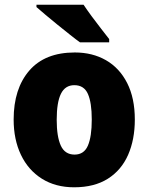

<svg xmlns="http://www.w3.org/2000/svg" viewBox="-20 -786 633 816"><path d="M553 -278Q553 -193 524.5 -128Q496 -63 438.5 -26.5Q381 10 295 10Q216 10 158 -26.5Q100 -63 69 -128Q38 -193 38 -278Q38 -409 104.5 -486Q171 -563 298 -563Q373 -563 430.5 -530Q488 -497 520.5 -433Q553 -369 553 -278ZM221 -277Q221 -205 238.5 -167Q256 -129 297 -129Q337 -129 353.5 -167Q370 -205 370 -278Q370 -350 353.5 -387Q337 -424 296 -424Q257 -424 239 -387.5Q221 -351 221 -277ZM335 -766Q349 -745 369.5 -717Q390 -689 410.5 -663Q431 -637 444 -620V-606H320Q303 -618 278 -638Q253 -658 225.5 -680Q198 -702 174 -722.5Q150 -743 135 -756V-766Z"/></svg>

Font: Noto Sans Gurmukhi UI SemiCondensed Black
Style: Regular
Weight: 900
Width: 4
Designer: Jelle Bosma - Monotype Design Team
Foundry: Monotype Imaging Inc.
Version: Version 2.004; ttfautohint (v1.8.4.7-5d5b)